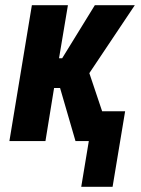

<svg xmlns="http://www.w3.org/2000/svg" viewBox="-20 -540 540 735"><path d="M291 175 320 0H269L210 -203H187L154 0H16L102 -520H240L206 -317H218L343 -520H496L322 -260L371 -114H459L411 175Z"/></svg>

Font: Iosevka Curly Heavy
Style: Italic
Weight: 900
Italic angle: -9°
Monospace: yes
Designer: Belleve Invis
Foundry: Belleve Invis
Version: Version 22.1.2; ttfautohint (v1.8.4)